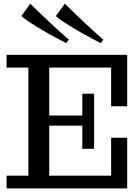

<svg xmlns="http://www.w3.org/2000/svg" viewBox="-20 -1037 765 1057"><path d="M16.1 0V-69.8H136.2V-665H16.1V-734.9H680.2V-452.1H591.8V-665H251V-400.9H433.1V-521H498V-217.8H433.1V-345.2H251V-69.8H591.8V-278.8H680.2V0ZM534.7 -799.8Q523.9 -805.2 509.8 -812.5Q495.6 -819.8 478.5 -829.1Q461.4 -837.9 433.8 -853.3Q406.2 -868.7 376.7 -886.7Q347.2 -904.8 322.8 -921.4Q298.3 -938 287.6 -948.7L336.9 -1016.6Q398.4 -956.1 451.4 -906.5Q504.4 -856.9 548.8 -818.8ZM344.7 -799.8Q334 -805.2 319.8 -812.5Q305.7 -819.8 288.6 -829.1Q271.5 -837.9 243.9 -853.3Q216.3 -868.7 186.8 -886.7Q157.2 -904.8 132.8 -921.4Q108.4 -938 97.7 -948.7L146.5 -1016.6Q270.5 -895 358.9 -818.8Z"/></svg>

Font: Trocchi
Style: Regular
Weight: 400
Designer: Vernon Adams
Foundry: Vernon Adams
Version: Version 1.101; ttfautohint (v1.8.4.7-5d5b);gftools[0.9.27]